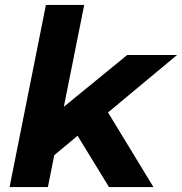

<svg xmlns="http://www.w3.org/2000/svg" viewBox="-20 -762 741 782"><path d="M420 -304 605 0H424L296 -209L201 -130L175 0H19L167 -742H323L240 -327L498 -538H701Z"/></svg>

Font: Montserrat Alternates
Style: Bold Italic
Weight: 700
Italic angle: -11.3°
Designer: Julieta Ulanovsky
Foundry: Julieta Ulanovsky
Version: Version 7.200